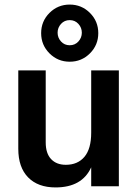

<svg xmlns="http://www.w3.org/2000/svg" viewBox="-20 -815 605 840"><path d="M500 0H379V-83Q339 5 223 5Q146 5 103 -39Q60 -83 60 -164V-507H180V-192Q180 -144 203.5 -119Q227 -94 268 -94Q320 -94 349.5 -129Q379 -164 379 -235V-507H500ZM373.5 -758.5Q410 -722 410 -670Q410 -618 373.5 -581.5Q337 -545 285 -545Q233 -545 196.5 -581.5Q160 -618 160 -670Q160 -722 196.5 -758.5Q233 -795 285 -795Q337 -795 373.5 -758.5ZM247 -710.5Q232 -694 232 -672Q232 -650 247 -633.5Q262 -617 285 -617Q308 -617 323 -633.5Q338 -650 338 -672Q338 -694 323 -710.5Q308 -727 285 -727Q262 -727 247 -710.5Z"/></svg>

Font: Hind Siliguri SemiBold
Style: Regular
Weight: 600
Designer: Jyotish Sonowal
Foundry: Indian Type Foundry
Version: Version 1.001;PS 1.0;hotconv 1.0.86;makeotf.lib2.5.63406; tt